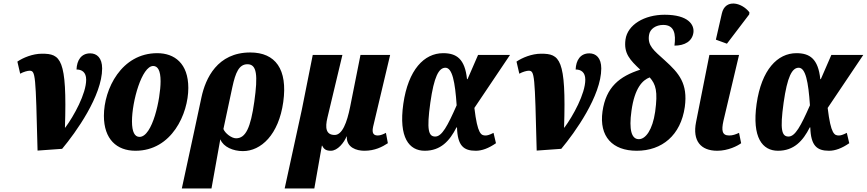

<svg xmlns="http://www.w3.org/2000/svg" viewBox="-20 -849 4939 1094"><path d="M79 -498 95 -429C114 -440 138 -446 148 -446C183 -446 183 -426 194 9L334 -1C412 -94 562 -304 562 -459C562 -519 532 -545 494 -545C443 -545 418 -506 416 -453C446 -453 471 -438 471 -395C471 -315 401 -188 352 -122H350C363 -516 325 -543 219 -543C166 -543 111 -520 79 -498Z M752 10C959 10 1053 -201 1053 -348C1053 -488 974 -546 876 -546C672 -546 572 -342 572 -189C572 -56 645 10 752 10ZM775 -69C748 -69 732 -96 732 -158C732 -271 788 -473 853 -473C879 -473 895 -447 895 -386C895 -287 849 -69 775 -69Z M1128 -295 1085 -94 1016 225H1185L1235 -54H1236C1253 -12 1308 12 1364 12C1467 12 1568 -81 1594 -268C1620 -455 1549 -550 1406 -550C1218 -550 1151 -402 1128 -295ZM1325 -61C1299 -61 1262 -90 1253 -114L1304 -353C1322 -436 1342 -483 1390 -483C1444 -483 1450 -420 1429 -270C1408 -121 1380 -61 1325 -61Z M1602 225H1771L1814 -19H1816C1825 1 1838 10 1865 10C1904 10 1940 -36 1955 -72H1956C1953 -8 2012 10 2056 10C2116 10 2158 -12 2190 -33L2179 -92C2166 -85 2148 -77 2133 -77C2111 -77 2097 -87 2106 -127L2203 -536H2034L1975 -240C1957 -150 1930 -80 1887 -80C1838 -80 1831 -119 1846 -180L1931 -536H1762L1700 -225Z M2400 10C2491 10 2542 -46 2581 -123H2584C2587 -18 2622 10 2691 10C2726 10 2764 -4 2806 -33L2792 -92C2769 -80 2756 -77 2747 -77C2722 -77 2701 -83 2683 -234L2886 -536H2704L2644 -398H2641C2629 -514 2581 -546 2505 -546C2397 -546 2306 -452 2278 -257C2251 -65 2311 10 2400 10ZM2460 -71C2422 -71 2410 -107 2432 -264C2453 -412 2480 -463 2518 -463C2557 -463 2573 -383 2582 -249C2530 -131 2498 -71 2460 -71Z M2923 -498 2939 -429C2958 -440 2982 -446 2992 -446C3027 -446 3027 -426 3038 9L3178 -1C3256 -94 3406 -304 3406 -459C3406 -519 3376 -545 3338 -545C3287 -545 3262 -506 3260 -453C3290 -453 3315 -438 3315 -395C3315 -315 3245 -188 3196 -122H3194C3207 -516 3169 -543 3063 -543C3010 -543 2955 -520 2923 -498Z M3608 10C3752 10 3859 -78 3882 -240C3900 -373 3849 -432 3768 -505C3705 -562 3669 -588 3678 -649C3683 -685 3718 -707 3759 -707C3822 -707 3832 -656 3823 -589C3882 -589 3924 -614 3931 -663C3937 -707 3903 -765 3767 -765C3651 -765 3556 -708 3544 -624C3533 -544 3570 -507 3628 -452C3511 -414 3433 -354 3413 -214C3393 -71 3470 10 3608 10ZM3620 -56C3578 -56 3563 -110 3578 -217C3596 -349 3642 -393 3682 -408C3717 -368 3729 -329 3713 -212C3698 -109 3659 -56 3620 -56Z M4122 -600 4249 -767 4250 -779C4206 -836 4112 -857 4093 -772L4059 -623ZM4067 10C4129 10 4183 -18 4203 -33L4191 -92C4171 -83 4155 -77 4135 -77C4094 -77 4090 -105 4102 -160L4191 -536H4022L3946 -153C3925 -47 3972 10 4067 10Z M4413 10C4504 10 4555 -46 4594 -123H4597C4600 -18 4635 10 4704 10C4739 10 4777 -4 4819 -33L4805 -92C4782 -80 4769 -77 4760 -77C4735 -77 4714 -83 4696 -234L4899 -536H4717L4657 -398H4654C4642 -514 4594 -546 4518 -546C4410 -546 4319 -452 4291 -257C4264 -65 4324 10 4413 10ZM4473 -71C4435 -71 4423 -107 4445 -264C4466 -412 4493 -463 4531 -463C4570 -463 4586 -383 4595 -249C4543 -131 4511 -71 4473 -71Z"/></svg>

Font: Noto Serif ExtraCondensed Black
Style: Italic
Weight: 900
Width: 2
Italic angle: -12°
Designer: Monotype Design Team
Foundry: Monotype Imaging Inc.
Version: Version 2.014